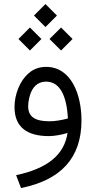

<svg xmlns="http://www.w3.org/2000/svg" viewBox="-20 -675 477 955"><path d="M148.9 -597.7 206.1 -540.5 263.2 -597.7 206.1 -654.8ZM226.1 -481 283.7 -423.8 340.8 -481 283.7 -538.1ZM71.8 -481 128.9 -423.8 186 -481 128.9 -538.1ZM385.3 -76.2C385.3 -205.1 334 -342.3 209.5 -342.3C175.8 -342.3 147.5 -332 124 -312C100.6 -292 83 -266.6 70.8 -235.8C58.6 -205.1 52.2 -174.3 52.2 -142.6C52.2 -44.4 112.3 2 223.1 2C252.4 2 289.1 -5.4 315.9 -13.7C299.8 96.2 214.4 163.6 60.1 196.3L84.5 260.3C281.7 220.7 385.3 111.8 385.3 -76.2ZM225.6 -71.8C157.7 -71.8 120.1 -92.3 120.1 -145.5C120.1 -162.1 123 -180.2 128.4 -199.2C139.2 -237.8 164.1 -269 209 -269C282.7 -269 312 -189.9 317.9 -85.9C288.1 -77.6 255.4 -71.8 225.6 -71.8Z"/></svg>

Font: Vazirmatn Light
Style: Regular
Weight: 300
Designer: Saber Rastikerdar
Foundry: Saber Rastikerdar
Version: Version 33.003